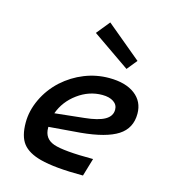

<svg xmlns="http://www.w3.org/2000/svg" viewBox="-113 -842 839 943"><g transform="rotate(15 307.0 -370.5)"><path d="M423 -81 396 10Q322 10 268.5 5Q215 0 177 -10Q113 -27 85 -63Q57 -99 57 -169Q57 -229 85 -288.5Q113 -348 163 -394Q212 -438 272 -462Q332 -486 397 -486Q481 -486 528.5 -450Q576 -414 576 -352Q576 -278 517 -240Q458 -202 331 -190L170 -177Q170 -175 170 -174.5Q170 -174 170 -172Q170 -117 221 -99Q272 -81 423 -81ZM465 -343Q465 -368 443.5 -382.5Q422 -397 386 -397Q319 -397 261.5 -355Q204 -313 181 -249L330 -265Q399 -272 432 -291Q465 -310 465 -343ZM331 -751 509 -603 467 -551 276 -683Z"/></g></svg>

Font: Intel One Mono Medium
Style: Italic
Weight: 500
Italic angle: -16°
Monospace: yes
Designer: Fred Shallcrass
Foundry: Frere-Jones Type LLC
Version: Version 1.400;hotconv 1.1.0;makeotfexe 2.6.0;FJTRelease1.4